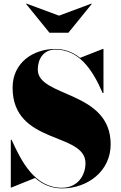

<svg xmlns="http://www.w3.org/2000/svg" viewBox="-20 -1032 674 1067"><path d="M308 -945 127 -1012 125 -1010 255 -850H360L490 -1010L488 -1012ZM43.5 10 175 -43C215 -8 264 15 325 15C466 15 595 -80 595 -230C595 -530 190 -490 190 -645C190 -704 221.5 -756.5 287.5 -756.5C414.5 -756.5 490.5 -654 550.5 -515H555V-760H551.5L425 -710.5C386 -742 340.5 -760 287 -760C166 -760 50 -685 50 -545C50 -225 455 -300 455 -125C455 -56 410.5 11.5 324.5 11.5C172.5 11.5 98.5 -136 44.5 -255H40V10Z"/></svg>

Font: Bodoni* 48pt Fatface
Style: Regular
Weight: 900
Version: Version 2.3